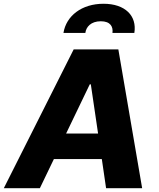

<svg xmlns="http://www.w3.org/2000/svg" viewBox="-42 -986 834 1006"><path d="M486.2 -874.6C537.3 -874.6 551.5 -845.2 547.2 -813.6H661.9C676.5 -903.1 613.6 -966.3 500.4 -966.3C386.4 -966.3 305 -903.1 290.5 -813.6H405.2C409.1 -844.8 434.3 -874.6 486.2 -874.6ZM513.8 0H702.8L578.1 -727.3H344.1L-22 0H166.9L240.4 -152.7H491.5ZM304.3 -286.2 428.3 -544H433.9L471.9 -286.2Z"/></svg>

Font: TID UI Extra Bold
Style: Italic
Weight: 800
Italic angle: -9.39999°
Designer: The TID Project Authors
Foundry: Bakken & Bæck
Version: Version 1.001;hotconv 1.0.109;makeotfexe 2.5.65596